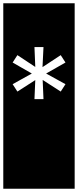

<svg xmlns="http://www.w3.org/2000/svg" viewBox="-32 -937 475 1170"><path d="M-12 -917H423V213H-12ZM338 -601 227 -528 233 -650H178L183 -529L74 -601L45 -556L162 -489L45 -424L74 -379L183 -449L178 -333H233L228 -450L338 -379L367 -424L249 -489L367 -556Z"/></svg>

Font: Zilla Slab Highlight
Style: Regular
Weight: 400
Designer: Typotheque Type Foundry
Foundry: Typotheque type foundry
Version: Version 1.1; 2017; ttfautohint (v1.6)